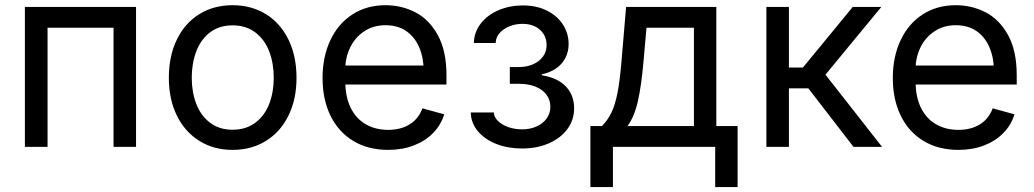

<svg xmlns="http://www.w3.org/2000/svg" viewBox="-20 -573 4035 749"><path d="M510.7 0H422.9V-464.8H165.5V0H77.1V-545.9H510.7Z M638.7 -269.5Q638.7 -354 669.7 -418.2Q700.7 -482.4 757.1 -517.6Q813.5 -552.7 887.2 -552.7Q960.9 -552.7 1017.6 -517.6Q1074.2 -482.4 1105.5 -418.2Q1136.7 -354 1136.7 -269.5Q1136.7 -186 1105.5 -122.3Q1074.2 -58.6 1017.6 -23.4Q960.9 11.7 887.2 11.7Q814 11.7 757.6 -23.4Q701.2 -58.6 669.9 -122.3Q638.7 -186 638.7 -269.5ZM1047.9 -269.5Q1047.9 -325.7 1030.3 -372.1Q1012.7 -418.5 976.3 -446.3Q939.9 -474.1 887.2 -474.1Q835 -474.1 799.1 -446.5Q763.2 -418.9 745.6 -372.3Q728 -325.7 728 -269.5Q728 -213.9 745.6 -168Q763.2 -122.1 799.1 -94.5Q835 -66.9 887.2 -66.9Q939.9 -66.9 976.3 -94.5Q1012.7 -122.1 1030.3 -168Q1047.9 -213.9 1047.9 -269.5Z M1238.3 -268.6Q1238.3 -351.6 1268.8 -416.3Q1299.3 -481 1355 -516.8Q1410.6 -552.7 1483.9 -552.7Q1546.4 -552.7 1600.1 -525.1Q1653.8 -497.6 1687.7 -436.3Q1721.7 -375 1721.7 -279.8V-243.2H1297.9V-317.4H1674.3L1633.3 -290Q1633.3 -344.7 1616.2 -386.2Q1599.1 -427.7 1565.7 -451.2Q1532.2 -474.6 1483.9 -474.6Q1436.5 -474.6 1400.9 -450.9Q1365.2 -427.2 1346.2 -388.2Q1327.1 -349.1 1327.1 -304.2V-254.9Q1327.1 -195.3 1347.9 -152.8Q1368.7 -110.4 1406.5 -88.4Q1444.3 -66.4 1494.6 -66.4Q1543.5 -66.4 1578.1 -87.9Q1612.8 -109.4 1627.9 -150.4L1712.9 -127Q1700.2 -85.4 1669.7 -54.2Q1639.2 -22.9 1594.2 -5.6Q1549.3 11.7 1494.1 11.7Q1416 11.7 1358.2 -23.2Q1300.3 -58.1 1269.3 -121.6Q1238.3 -185.1 1238.3 -268.6Z M1816.4 -134.3H1906.2Q1907.2 -116.2 1922.6 -101.1Q1938 -85.9 1962.9 -77.1Q1987.8 -68.4 2016.6 -68.4Q2048.3 -68.4 2073.5 -79.8Q2098.6 -91.3 2112.8 -111.3Q2127 -131.3 2127 -156.2Q2127 -182.6 2112.1 -203.1Q2097.2 -223.6 2069.3 -234.9Q2041.5 -246.1 2004.4 -246.1H1968.8V-311.5H2004.4Q2035.2 -311.5 2059.6 -322.3Q2084 -333 2098.1 -352.3Q2112.3 -371.6 2112.3 -397Q2112.3 -421.4 2100.6 -440.2Q2088.9 -459 2067.6 -469.5Q2046.4 -480 2019 -480Q1991.7 -480 1967.8 -470.5Q1943.8 -460.9 1929 -444.1Q1914.1 -427.2 1913.6 -405.3H1828.6Q1829.6 -447.8 1855.5 -481.2Q1881.3 -514.6 1924.8 -533.2Q1968.3 -551.8 2020 -551.8Q2073.2 -551.8 2113.8 -531.5Q2154.3 -511.2 2176.3 -476.8Q2198.2 -442.4 2198.2 -400.9Q2198.2 -369.6 2184.6 -345Q2170.9 -320.3 2147.2 -304.7Q2123.5 -289.1 2093.8 -283.2V-279.3Q2155.3 -269.5 2187.5 -235.6Q2219.7 -201.7 2219.7 -150.4Q2219.7 -105.5 2193.6 -69.8Q2167.5 -34.2 2121.1 -13.9Q2074.7 6.3 2016.6 6.3Q1961.9 6.3 1916.7 -11.2Q1871.6 -28.8 1844.5 -60.8Q1817.4 -92.8 1816.4 -134.3Z M2283.2 -81.1H2328.1Q2351.1 -104.5 2365.2 -133.8Q2379.4 -163.1 2388.7 -209.7Q2397.9 -256.3 2404.3 -332L2422.4 -545.9H2774.4V-81.1H2857.4V156.7H2770V0H2371.1V156.7H2283.2ZM2687 -81.1V-464.8H2502L2490.2 -332Q2481.9 -236.8 2468 -176.5Q2454.1 -116.2 2427.7 -81.1Z M2969.7 -545.9H3057.6V-309.6H3112.3L3306.6 -545.9H3418L3200.2 -281.7L3420.9 0H3309.6L3133.3 -228.5H3057.6V0H2969.7Z M3462.9 -268.6Q3462.9 -351.6 3493.4 -416.3Q3523.9 -481 3579.6 -516.8Q3635.3 -552.7 3708.5 -552.7Q3771 -552.7 3824.7 -525.1Q3878.4 -497.6 3912.4 -436.3Q3946.3 -375 3946.3 -279.8V-243.2H3522.5V-317.4H3898.9L3857.9 -290Q3857.9 -344.7 3840.8 -386.2Q3823.7 -427.7 3790.3 -451.2Q3756.8 -474.6 3708.5 -474.6Q3661.1 -474.6 3625.5 -450.9Q3589.8 -427.2 3570.8 -388.2Q3551.8 -349.1 3551.8 -304.2V-254.9Q3551.8 -195.3 3572.5 -152.8Q3593.3 -110.4 3631.1 -88.4Q3668.9 -66.4 3719.2 -66.4Q3768.1 -66.4 3802.7 -87.9Q3837.4 -109.4 3852.5 -150.4L3937.5 -127Q3924.8 -85.4 3894.3 -54.2Q3863.8 -22.9 3818.8 -5.6Q3773.9 11.7 3718.8 11.7Q3640.6 11.7 3582.8 -23.2Q3524.9 -58.1 3493.9 -121.6Q3462.9 -185.1 3462.9 -268.6Z"/></svg>

Font: Inter RS Variable
Style: Regular
Weight: 400
Designer: Rasmus Andersson (customised by Maria Ramos and Noel Pretorius)
Foundry: rsms
Version: Version 3.001;Glyphs 3.2.3 (3260)